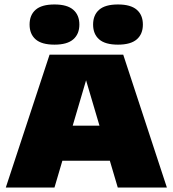

<svg xmlns="http://www.w3.org/2000/svg" viewBox="-20 -840 774 860"><path d="M6 0 202 -595H532L727.5 0H507.5L356 -512.5H375L224 0ZM201 -120 250.5 -277H482L531 -120ZM508.5 -640Q451 -640 424 -663.8Q397 -687.5 397 -730Q397 -772.5 424 -796.2Q451 -820 508.5 -820Q565.5 -820 592.8 -796.2Q620 -772.5 620 -730Q620 -687.5 592.8 -663.8Q565.5 -640 508.5 -640ZM224 -640Q166.5 -640 139.5 -663.8Q112.5 -687.5 112.5 -730Q112.5 -772.5 139.5 -796.2Q166.5 -820 224 -820Q281 -820 308.2 -796.2Q335.5 -772.5 335.5 -730Q335.5 -687.5 308.2 -663.8Q281 -640 224 -640Z"/></svg>

Font: Encode Sans SC SemiExpanded Black
Style: Regular
Weight: 900
Width: 6
Designer: Multiple Designers
Foundry: Impallari Type
Version: Version 3.002